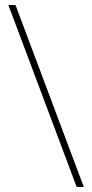

<svg xmlns="http://www.w3.org/2000/svg" viewBox="-20 -734 362 754"><path d="M41 -714H13L281 0H309Z"/></svg>

Font: Noto Sans Georgian Thin
Style: Regular
Weight: 100
Designer: Monotype Design Team, Akaki Razmadze
Foundry: Google LLC
Version: Version 2.005